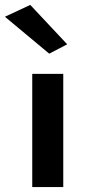

<svg xmlns="http://www.w3.org/2000/svg" viewBox="-59 -760 350 780"><path d="M72 -460V0H198V-460ZM-39 -692 141 -542 214 -580 64 -740Z"/></svg>

Font: Jost SemiBold
Style: Regular
Weight: 600
Version: Version 3.710